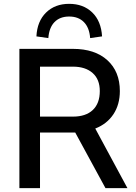

<svg xmlns="http://www.w3.org/2000/svg" viewBox="-20 -971 703 991"><path d="M80.1 0V-718.8H356.4Q469.7 -718.8 534.2 -660.2Q598.6 -601.6 598.6 -501Q598.6 -431.6 565.4 -381.3Q532.2 -331.1 471.7 -307.6L637.7 0H524.4L368.2 -287.1H356.4H186.5V0ZM168 -783.2Q171.9 -861.3 217.8 -906.2Q263.7 -951.2 336.9 -951.2Q410.2 -951.2 456.1 -906.7Q502 -862.3 506.8 -783.2L445.3 -774.4Q441.4 -828.1 413.1 -856.9Q384.8 -885.7 336.9 -885.7Q289.1 -885.7 261.2 -856.9Q233.4 -828.1 229.5 -774.4ZM186.5 -369.1H356.4Q422.9 -369.1 459 -403.3Q495.1 -437.5 495.1 -501Q495.1 -561.5 458 -594.2Q420.9 -627 356.4 -627H186.5Z"/></svg>

Font: Min Sans Medium
Style: Regular
Weight: 500
Designer: Jinseong-Kim, NotoSansCJK, Nunito
Foundry: Jinseong-Kim
Version: Version 1.400;Glyphs 3.1.2 (3151)